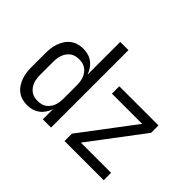

<svg xmlns="http://www.w3.org/2000/svg" viewBox="-145 -1008 1289 1289"><g transform="rotate(45 500.0 -363.5)"><path d="M215 8Q190 8 166 1Q142 -6 122.5 -21.5Q103 -37 90 -58Q77 -79 69 -102.5Q61 -126 58.5 -150.5Q56 -175 56 -200V-320Q56 -345 58.5 -369.5Q61 -394 69 -417.5Q77 -441 90 -462Q103 -483 122.5 -498.5Q142 -514 166 -521Q190 -528 215 -528Q239 -528 262 -521.5Q285 -515 304 -501Q323 -487 336.5 -467Q350 -447 358 -424V-735H436V0H358V-96Q350 -73 336.5 -53Q323 -33 304 -19Q285 -5 262 1.5Q239 8 215 8ZM246 -62Q263 -62 279.5 -66Q296 -70 309.5 -80Q323 -90 333 -104Q343 -118 348.5 -134Q354 -150 356 -166.5Q358 -183 358 -200V-320Q358 -337 356 -353.5Q354 -370 348.5 -386Q343 -402 333 -416Q323 -430 309.5 -440Q296 -450 279.5 -454Q263 -458 246 -458Q229 -458 212.5 -454Q196 -450 182.5 -440Q169 -430 159 -416Q149 -402 143.5 -386Q138 -370 136 -353.5Q134 -337 134 -320V-200Q134 -183 136 -166.5Q138 -150 143.5 -134Q149 -118 159 -104Q169 -90 182.5 -80Q196 -70 212.5 -66Q229 -62 246 -62ZM564 0V-70L851 -450H564V-520H936V-450L649 -70H936V0Z"/></g></svg>

Font: Huly
Style: Regular
Weight: 400
Designer: Belleve Invis
Foundry: Belleve Invis
Version: Version 33.2.5; ttfautohint (v1.8.4)